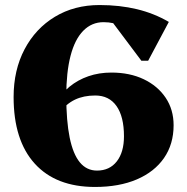

<svg xmlns="http://www.w3.org/2000/svg" viewBox="-20 -726 743 762"><path d="M357 16Q202 16 118 -76.5Q34 -169 34 -341Q34 -448 77.5 -530.5Q121 -613 198 -659.5Q275 -706 375 -706Q455 -706 523.5 -689.5Q592 -673 650 -639L568 -485H541L397 -677L533 -662V-570Q473 -638 391 -638Q344 -638 310.5 -604Q277 -570 260 -504.5Q243 -439 243 -345Q243 -246 256.5 -180Q270 -114 297 -81.5Q324 -49 365 -49Q415 -49 443.5 -85.5Q472 -122 472 -185Q472 -263 442.5 -305Q413 -347 358 -347Q312 -347 277.5 -330.5Q243 -314 214 -277L201 -315Q223 -355 256 -382Q289 -409 331 -423.5Q373 -438 422 -438Q495 -438 550.5 -411.5Q606 -385 637.5 -338Q669 -291 669 -229Q669 -154 631 -99Q593 -44 523 -14Q453 16 357 16Z"/></svg>

Font: Platypi Light ExtraBold
Style: Regular
Weight: 800
Version: Version 1.200